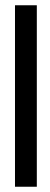

<svg xmlns="http://www.w3.org/2000/svg" viewBox="-20 -640 191 730"><path d="M37 70H120V-620H37Z"/></svg>

Font: Charger Sport
Style: SeBdExt
Weight: 600
Designer: Jasper
Foundry: Cannot Into Space Fonts
Version: Version 1.1